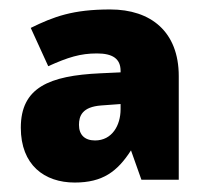

<svg xmlns="http://www.w3.org/2000/svg" viewBox="-20 -742 437 406"><path d="M213 -722C134 -722 94 -707 45 -683L82 -602C124 -621 150 -629 185 -629C218 -629 235 -618 235 -592V-589L192 -587C84 -582 24 -557 24 -472C24 -393 74 -356 138 -356C197 -356 228 -379 257 -424L279 -362H358V-581C358 -675 299 -722 213 -722ZM194 -519 235 -522V-511C235 -477 217 -445 181 -445C159 -445 147 -457 147 -478C147 -497 154 -516 194 -519Z"/></svg>

Font: Noto Sans Bengali Black
Style: Regular
Weight: 900
Designer: Jelle Bosma - Monotype Design Team
Foundry: Monotype Imaging Inc.
Version: Version 2.003